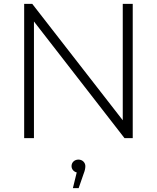

<svg xmlns="http://www.w3.org/2000/svg" viewBox="-20 -720 817 1001"><path d="M106 0H157V-608L629 0H672V-700H620V-93L148 -700H106ZM360 261H390L416 186C422 171 425 158 425 146C425 129 411 112 389 112C368 112 353 127 353 146C353 162 364 175 380 179Z"/></svg>

Font: Chess Sans Light
Style: Regular
Weight: 300
Designer: Wolf Bōese
Foundry: Wolf Bōese
Version: Version 7.223;Glyphs 3.3 (3306)